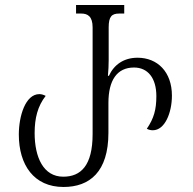

<svg xmlns="http://www.w3.org/2000/svg" viewBox="-20 -734 770 765"><path d="M233 11C337 11 412 -49 412 -205V-324C412 -414 446 -465 514 -465C569 -465 603 -423 603 -351C603 -297 593 -262 565 -221C572 -217 580 -215 589 -215C637 -215 665 -285 665 -353C665 -447 608 -504 528 -504C473 -504 434 -476 414 -432H410C412 -454 413 -474 413 -495V-625C413 -669 426 -680 455 -680H475V-714H283V-680H304C329 -680 349 -669 349 -625V-200C349 -74 302 -30 232 -30C153 -30 118 -107 118 -204C118 -263 130 -311 162 -352C154 -356 146 -359 137 -359C81 -359 55 -271 55 -198C55 -77 115 11 233 11Z"/></svg>

Font: Noto Serif Georgian ExtraCondensed Light
Style: Regular
Weight: 300
Width: 2
Designer: Monotype Design Team, Akaki Razmadze
Foundry: Google LLC
Version: Version 2.003